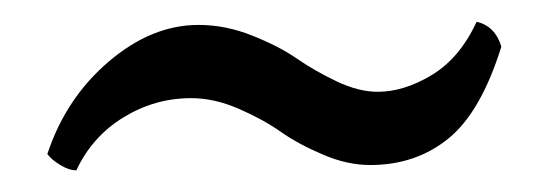

<svg xmlns="http://www.w3.org/2000/svg" viewBox="-20 -362 508 178"><path d="M157.2 -271Q123.5 -271 94.5 -253.2Q65.4 -235.4 50.8 -204.1Q43.9 -204.1 35.9 -209Q27.8 -213.9 23.9 -219.2Q41 -271 80.8 -304.9Q120.6 -338.9 164.1 -338.9Q189 -338.9 213.6 -329.1Q238.3 -319.3 254.9 -307.9Q271.5 -296.4 292 -286.6Q312.5 -276.9 330.1 -276.9Q354.5 -276.9 380.4 -292.5Q406.2 -308.1 421.9 -341.8Q439 -337.9 444.8 -318.8Q425.8 -257.8 395.5 -233.4Q365.2 -209 323.2 -209Q301.8 -209 279.1 -218.8Q256.3 -228.5 240 -240Q223.6 -251.5 201.2 -261.2Q178.7 -271 157.2 -271Z"/></svg>

Font: Common Serif SemiBold
Style: Regular
Weight: 600
Designer: Philipp H. Poll, Khaled Hosny
Foundry: Stefan Peev, Context Ltd.
Version: Version 1.026